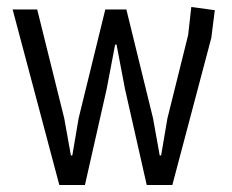

<svg xmlns="http://www.w3.org/2000/svg" viewBox="-20 -527 660 547"><path d="M336 -274 312 -400H308L284 -274L222 0H149L16 -500H86L163 -190L182 -84H186L204 -190L280 -500H340L416 -190L435 -84H439L457 -190L516 -427L525 -507L592 -498L582 -419L471 0H398Z"/></svg>

Font: Strong
Style: Regular
Weight: 400
Designer: Roman Shchyukin (Gaslight Type Foundry)
Foundry: Cyreal (www.cyreal.org)
Version: Version 1.001